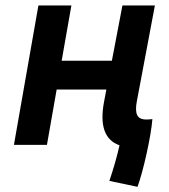

<svg xmlns="http://www.w3.org/2000/svg" viewBox="-20 -538 626 713"><path d="M490.7 155.8 386.2 133.8Q410.2 62.5 423.8 1.5Q340.8 -27.3 366.7 -161.6L375 -205.6H190.4L154.3 0H31.7L122.6 -517.6H245.1L209 -312.5H395.5L434.6 -517.6H555.2L488.3 -162.6Q481.4 -127 489.5 -110.6Q497.6 -94.2 522.9 -94.2Q533.7 -94.2 545.9 -95.7V-95.2Q543.9 -70.8 538.1 -36.9Q532.2 -2.9 524.2 33.4Q516.1 69.8 507.3 102.1Q498.5 134.3 490.7 155.8Z"/></svg>

Font: Cascadia Mono NF SemiBold
Style: Italic
Weight: 600
Italic angle: -10°
Monospace: yes
Designer: Aaron Bell
Foundry: Saja Typeworks
Version: Version 2404.023; ttfautohint (v1.8.4)